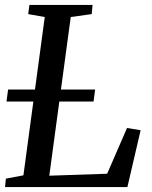

<svg xmlns="http://www.w3.org/2000/svg" viewBox="-24 -763 621 783"><path d="M-3.5 0 0 -34.5 71.5 -48 158.5 -693.5 91 -705.5 96 -743H353.5L350 -705.5L264.5 -693.5L177 -46.5L413 -54.5L494 -241L549.5 -232L495.5 0ZM2.5 -349 9 -398H364L357.5 -349Z"/></svg>

Font: Merriweather 48pt
Style: Italic
Weight: 400
Italic angle: -7.8°
Version: Version 2.101